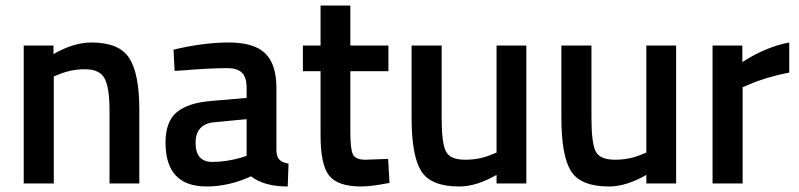

<svg xmlns="http://www.w3.org/2000/svg" viewBox="-20 -665 2898 696"><path d="M175 0H66V-500H174V-469Q247 -511 312 -511Q412 -511 448.5 -454.5Q485 -398 485 -268V0H377V-265Q377 -346 359.5 -380Q342 -414 288 -414Q237 -414 190 -394L175 -388Z M982 -346V-118Q983 -96 993.5 -85.5Q1004 -75 1026 -72L1023 11Q937 11 890 -26Q810 11 729 11Q580 11 580 -148Q580 -224 620.5 -258Q661 -292 745 -299L874 -310V-346Q874 -386 856.5 -402Q839 -418 805 -418Q741 -418 645 -410L613 -408L609 -485Q718 -511 809.5 -511Q901 -511 941.5 -471.5Q982 -432 982 -346ZM758 -222Q689 -216 689 -147Q689 -78 750 -78Q800 -78 856 -94L874 -100V-233Z M1388 -407H1250V-187Q1250 -126 1259 -106Q1268 -86 1305 -86L1387 -89L1392 -2Q1325 11 1290 11Q1205 11 1173.5 -28Q1142 -67 1142 -175V-407H1078V-500H1142V-645H1250V-500H1388Z M1780 -500H1888V0H1780V-31Q1707 11 1645 11Q1542 11 1507 -44.5Q1472 -100 1472 -239V-500H1581V-238Q1581 -148 1596 -117Q1611 -86 1666 -86Q1720 -86 1765 -106L1780 -112Z M2323 -500H2431V0H2323V-31Q2250 11 2188 11Q2085 11 2050 -44.5Q2015 -100 2015 -239V-500H2124V-238Q2124 -148 2139 -117Q2154 -86 2209 -86Q2263 -86 2308 -106L2323 -112Z M2563 0V-500H2671V-440Q2756 -495 2841 -511V-402Q2755 -385 2694 -358L2672 -349V0Z"/></svg>

Font: Titillium Web[RUS by Daymarius]
Style: Regular
Weight: 600
Designer: Cyrillization by Daymarius
Foundry: Cyrillization by Daymarius
Version: Version 1.002 September 11, 2018